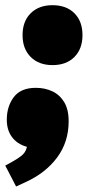

<svg xmlns="http://www.w3.org/2000/svg" viewBox="-36 -545 352 726"><path d="M24.9 160.2 -16.1 81.1 -2.4 73.7Q37.6 52.2 51.3 38.3Q64.9 24.4 66.9 2.4L68.4 -12.7L91.8 15.1Q43 9.8 16.4 -18.3Q-10.3 -46.4 -10.3 -92.3Q-10.3 -142.6 16.1 -177.7Q42.5 -212.9 99.6 -212.9Q133.3 -212.9 161.4 -200Q189.5 -187 206.5 -159.2Q223.6 -131.3 223.6 -86.4Q223.6 -8.3 180.2 50.3Q136.7 108.9 61 143.6ZM162.6 -298.8Q110.8 -298.8 80.1 -329.6Q49.3 -360.4 49.3 -412.1Q49.3 -464.4 80.1 -494.9Q110.8 -525.4 162.6 -525.4Q214.8 -525.4 245.4 -494.9Q275.9 -464.4 275.9 -412.1Q275.9 -360.4 245.4 -329.6Q214.8 -298.8 162.6 -298.8Z"/></svg>

Font: Schibsted Grotesk Black
Style: Italic
Weight: 900
Italic angle: -12°
Designer: Bakken & Baeck AS, Henrik Kongsvoll
Foundry: Schibsted ASA
Version: Version 1.100;gftools[0.9.25]